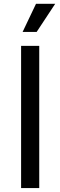

<svg xmlns="http://www.w3.org/2000/svg" viewBox="-20 -962 309 982"><path d="M180.7 0H87.9V-727.5H180.7ZM164.1 -942.4H262.2L167.5 -798.8H95.7Z"/></svg>

Font: Raveo Variable
Style: Regular
Weight: 400
Designer: Jakub Foglar, Rasmus Andersson (Inter)
Foundry: Jakubfoglar.com
Version: Version 1.000;Glyphs 3.2.3 (3260)